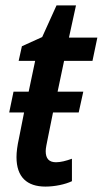

<svg xmlns="http://www.w3.org/2000/svg" viewBox="-20 -680 380 710"><path d="M148 10C182 10 221 2 246 -10V-93C224 -85 204 -80 187 -80C161 -80 149 -94 149 -121C149 -133 153 -149 156 -165L176 -264H271L288 -341H193L217 -455H322L340 -541H235L261 -660H189L136 -543L61 -509L49 -455H110L86 -341H30L14 -264H69L50 -168C44 -141 41 -118 41 -99C41 -25 80 10 148 10Z"/></svg>

Font: Noto Sans Display SemiCondensed Medium
Style: Italic
Weight: 500
Width: 4
Italic angle: -12°
Designer: Monotype Design Team
Foundry: Monotype Imaging Inc.
Version: Version 1.900